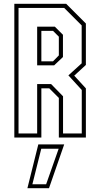

<svg xmlns="http://www.w3.org/2000/svg" viewBox="-20 -720 520 1005"><path d="M55 0V-700H326.5L429.5 -597V-380L368.5 -324L429.5 -257.5V0H288V-207.5L238 -257.5H196.5V0ZM77 -21.5H174.5V-280H247.5L310 -216V-21.5H408V-249L338 -325.5L407.5 -388.5V-587L316 -678.5H77ZM174.5 -378V-580.5H267L309.5 -538V-421.5L263.5 -378ZM196.5 -399H257.5L288 -430V-528L257.5 -558.5H196.5ZM123.5 265 180.5 36H316L236.5 265ZM149.5 244.5H221.5L287 58.5H196Z"/></svg>

Font: Tourney Condensed ExtraLight
Style: Regular
Weight: 200
Width: 3
Designer: Tyler Finck
Foundry: Etcetera Type Co
Version: Version 1.010; ttfautohint (v1.8.3)